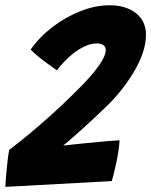

<svg xmlns="http://www.w3.org/2000/svg" viewBox="-28 -702 574 730"><path d="M426.5 -168.5Q426 -151 422.2 -127.2Q418.5 -103.5 413.5 -80.2Q408.5 -57 403.8 -38.8Q399 -20.5 397 -13.5L-7.5 8.5Q-7.5 4.5 -6.5 -11.2Q-5.5 -27 -3.5 -48.5Q-1.5 -70 1 -92.2Q3.5 -114.5 7 -132Q27.5 -147.5 56.8 -171Q86 -194.5 122.2 -225.8Q158.5 -257 200.5 -296Q220 -314 243.2 -336.8Q266.5 -359.5 289.8 -383.5Q313 -407.5 332 -431.2Q351 -455 362.5 -475.8Q374 -496.5 374 -511.5Q374 -525 364 -531Q354 -537 340.5 -537Q315.5 -537 287.8 -522.8Q260 -508.5 234.2 -485Q208.5 -461.5 188.5 -434.5Q176 -443 155.8 -457.8Q135.5 -472.5 116.5 -488Q97.5 -503.5 88.5 -513.5Q122.5 -562 172.5 -600Q222.5 -638 279 -660Q335.5 -682 388.5 -682Q450.5 -682 488.8 -652Q527 -622 527 -570Q527 -535.5 514 -498.5Q501 -461.5 478.5 -424.5Q456 -387.5 428 -353.2Q400 -319 369.5 -290.5Q346 -268 325.2 -248.5Q304.5 -229 286.5 -213Q268.5 -197 254.2 -184.2Q240 -171.5 229.2 -162.5Q218.5 -153.5 212 -148.5Q223.5 -150 244.8 -152.2Q266 -154.5 292 -157Q318 -159.5 344 -162Q370 -164.5 392 -166.2Q414 -168 426.5 -168.5Z"/></svg>

Font: Grandstander Thin
Style: Bold Italic
Weight: 700
Italic angle: -15°
Version: Version 1.200